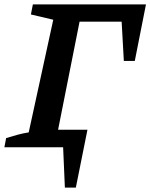

<svg xmlns="http://www.w3.org/2000/svg" viewBox="-41 -672 686 876"><path d="M625 -652 574 -394H524L514 -573H322L224 -80H358L305 184H255L247 0H-21L-13 -42Q13 -50 38.5 -57Q64 -64 90 -68L202 -582L100 -606L109 -652Z"/></svg>

Font: Piazzolla SemiBold
Style: Italic
Weight: 600
Italic angle: -11.3°
Designer: Juan Pablo del Peral
Foundry: Huerta Tipografica
Version: Version 1.330